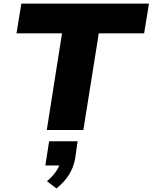

<svg xmlns="http://www.w3.org/2000/svg" viewBox="-20 -725 851 1071"><path d="M241 0 326 -539H72L99 -705H811L784 -539H531L445 0ZM295 326 242 286Q276 257 295 227.5Q314 198 317 175L346 198H233L254 63H413L399 160Q391 207 365.5 248.5Q340 290 295 326Z"/></svg>

Font: Nunito Sans 7pt SemiExpanded Black
Style: Italic
Weight: 900
Width: 6
Italic angle: -9°
Designer: Vernon Adams
Foundry: Vernon Adams
Version: Version 3.101;gftools[0.9.27]